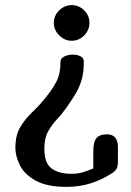

<svg xmlns="http://www.w3.org/2000/svg" viewBox="-20 -729 510 749"><path d="M329 -640Q329 -612 308.5 -591Q288 -570 260 -570Q232 -570 211 -591Q190 -612 190 -640Q190 -668 211 -688.5Q232 -709 260 -709Q288 -709 308.5 -688.5Q329 -668 329 -640ZM397 -205Q440 -205 440 -155V-97Q440 -79 434 -69.5Q428 -60 415 -52Q372 -25 329.5 -12.5Q287 0 240 0Q163 0 119 -24.5Q75 -49 57.5 -84.5Q40 -120 40 -152Q40 -201 59 -233Q78 -265 106.5 -292Q135 -319 161 -352Q186 -383 201 -412.5Q216 -442 216 -488Q216 -502 231.5 -509Q247 -516 264 -516Q281 -516 294 -509.5Q307 -503 307 -488Q307 -447 298.5 -418Q290 -389 276.5 -366Q263 -343 246 -319Q225 -288 203.5 -265Q182 -242 167.5 -216Q153 -190 153 -149Q153 -93 181 -72Q209 -51 259 -51Q282 -51 303 -57Q324 -63 344 -72V-140Q344 -176 356.5 -190.5Q369 -205 397 -205Z"/></svg>

Font: Marmelad
Style: Regular
Weight: 400
Designer: Manvel Shmavonyan
Foundry: Cyreal
Version: Version 1.110; ttfautohint (v1.8.4.7-5d5b)